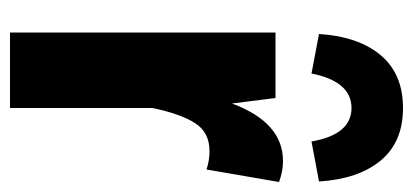

<svg xmlns="http://www.w3.org/2000/svg" viewBox="-241 -585 826 384"><g transform="rotate(90 172.0 -393.0)"><path d="M344 -538 319 -393Q301 -399 282 -399Q245 -399 226.5 -370.5Q208 -342 196 -285V0H45V-531H176L187 -444Q225 -546 302 -546Q323 -546 344 -538ZM343 -618 263 -603Q249 -683 196 -683Q143 -683 127 -603L48 -618Q53 -697 90.5 -741.5Q128 -786 196 -786Q264 -786 301 -741.5Q338 -697 343 -618Z"/></g></svg>

Font: Fira Sans Extra Condensed
Style: Bold
Weight: 700
Width: 1
Designer: Carrois Corporate & Edenspiekermann AG
Foundry: Carrois Corporate GbR & Edenspiekermann AG
Version: Version 4.203